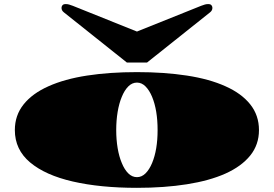

<svg xmlns="http://www.w3.org/2000/svg" viewBox="-20 -880 1315 922"><path d="M637.7 22Q461.9 22 329.8 -8.3Q197.8 -38.6 124.5 -100.1Q51.3 -161.6 51.3 -255.4Q51.3 -326.2 93.5 -378.9Q135.7 -431.6 212.9 -465.8Q290 -500.5 397.9 -517.1Q505.9 -533.7 637.7 -533.7Q769 -533.7 877.4 -517.1Q985.8 -500.5 1062.5 -465.8Q1139.6 -431.6 1181.6 -378.9Q1223.6 -326.2 1223.6 -255.4Q1223.6 -185.1 1181.6 -133.1Q1139.6 -81.1 1062.5 -46.4Q985.8 -12.2 877.4 4.9Q769 22 637.7 22ZM637.7 -29.3Q660.6 -29.3 679 -47.6Q697.3 -65.9 710.4 -97.2Q736.8 -160.6 736.8 -255.4Q736.8 -351.1 710.4 -415Q697.3 -446.3 679 -464.8Q660.6 -483.4 637.7 -483.4Q614.3 -483.4 595.9 -464.8Q577.6 -446.3 564.9 -415Q551.8 -383.8 544.9 -342.5Q538.1 -301.3 538.1 -255.4Q538.1 -210 544.9 -168.9Q551.8 -127.9 564.9 -97.2Q577.6 -65.9 595.9 -47.6Q614.3 -29.3 637.7 -29.3ZM589.4 -579.6 286.6 -820.8Q275.4 -829.6 275.4 -842.3Q275.4 -849.1 279.8 -854.7Q284.2 -860.4 295.9 -860.4Q304.2 -860.4 311.8 -858.2Q319.3 -856 329.6 -852.1L637.7 -728.5L945.8 -852.1Q956.1 -856 963.6 -858.2Q971.2 -860.4 979.5 -860.4Q991.2 -860.4 995.6 -854.7Q1000 -849.1 1000 -842.3Q1000 -829.6 988.8 -820.8L686 -579.6Z"/></svg>

Font: Asset
Style: Regular
Weight: 400
Version: Version 1.003; ttfautohint (v1.8.4.7-5d5b)